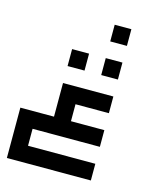

<svg xmlns="http://www.w3.org/2000/svg" viewBox="-91 -675 557 689"><g transform="rotate(15 187.5 -331.0)"><path d="M125 -425V-488H188V-425ZM250 -425V-488H312V-425ZM250 -550V-612H312V-550ZM125 -362H312V-300H188V-237H312V-175H62V-112H312V-50H0V-112V-175V-237H125V-300Z"/></g></svg>

Font: Jawi Kufi
Style: Medium
Weight: 500
Version: Version 2.3